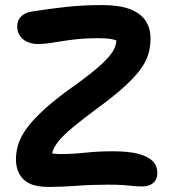

<svg xmlns="http://www.w3.org/2000/svg" viewBox="-20 -730 668 759"><path d="M172 9Q124 9 96 -5Q68 -19 55.5 -44Q43 -69 43 -100Q43 -130 52.5 -160.5Q62 -191 88 -226Q114 -261 161.5 -303.5Q209 -346 285 -399Q338 -438 369.5 -465.5Q401 -493 417 -514Q433 -535 437.5 -553.5Q442 -572 440 -591L465 -555Q456 -563 445.5 -568Q435 -573 418 -576Q401 -579 370 -579Q314 -579 270 -573.5Q226 -568 192 -562Q158 -556 129 -556Q108 -556 89 -564Q70 -572 59 -588Q48 -604 48 -626Q48 -649 62.5 -664Q77 -679 103 -684Q172 -695 240 -702.5Q308 -710 384 -710Q450 -710 492 -694.5Q534 -679 554.5 -649.5Q575 -620 575 -578Q575 -543 565.5 -513Q556 -483 532.5 -452Q509 -421 468.5 -384.5Q428 -348 365 -302Q304 -257 267 -226Q230 -195 211.5 -172Q193 -149 187 -128Q181 -107 181 -82L142 -144Q157 -132 174 -126.5Q191 -121 220 -121Q266 -121 318 -126.5Q370 -132 426 -132Q486 -132 524.5 -122.5Q563 -113 582.5 -94Q602 -75 602 -46Q602 -21 586 -7Q570 7 543 7Q522 7 504.5 5Q487 3 465 1.5Q443 0 407 0Q342 0 283 4.5Q224 9 172 9Z"/></svg>

Font: Shantell Sans SemiBold
Style: Regular
Weight: 600
Designer: Stephen Nixon, Anya Danilova, Shantell Martin
Foundry: Arrow Type
Version: Version 1.011;[c5ecc13dd]